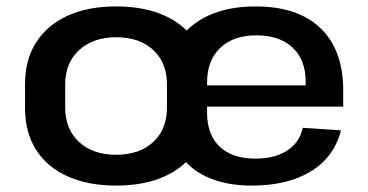

<svg xmlns="http://www.w3.org/2000/svg" viewBox="-20 -569 1147 598"><path d="M342 9Q254 9 190 -20Q126 -49 92 -103Q58 -157 58 -232V-308Q58 -383 92.5 -437Q127 -491 190.5 -520Q254 -549 342 -549Q430 -549 493.5 -520Q557 -491 591 -437Q625 -383 625 -308V-232Q625 -157 591 -103Q557 -49 493.5 -20Q430 9 342 9ZM342 -87Q414 -87 457 -126.5Q500 -166 500 -234V-306Q500 -374 457 -413.5Q414 -453 342 -453Q270 -453 226.5 -413Q183 -373 183 -306V-234Q183 -167 226 -127Q269 -87 342 -87ZM765 9Q681 9 622 -19Q563 -47 531.5 -101Q500 -155 500 -232V-308Q500 -384 533 -437.5Q566 -491 628 -520Q690 -549 776 -549Q908 -549 978.5 -481Q1049 -413 1049 -287V-237H602V-303H950L932 -278V-315Q932 -383 891 -421Q850 -459 779 -459Q707 -459 666 -420Q625 -381 625 -312V-218Q625 -149 664.5 -112Q704 -75 775 -75Q836 -75 874.5 -100Q913 -125 923 -171L1042 -163Q1021 -80 948.5 -35.5Q876 9 765 9Z"/></svg>

Font: Pathway Extreme 28pt SemiBold
Style: Regular
Weight: 600
Designer: Eduardo Rodriguez Tunni
Foundry: Eduardo Rodriguez Tunni
Version: Version 1.001;gftools[0.9.26]